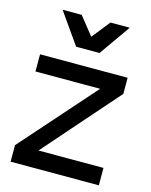

<svg xmlns="http://www.w3.org/2000/svg" viewBox="-110 -793 679 864"><g transform="rotate(15 229.5 -360.5)"><path d="M24 0V-77L369 -467L379 -421H27V-501H435V-426L90 -33L80 -81H435V0ZM73 -721H162L229 -637L296 -721H386L284 -576H175Z"/></g></svg>

Font: Fustat Medium
Style: Regular
Weight: 500
Designer: Mohamed Gaber, Khaled Hosny, Laura Garcia Mut
Foundry: Kief Type Foundry, Alif Type Foundry, Hard Type Foundry
Version: Version 1.007